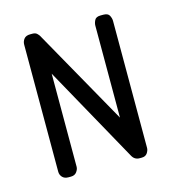

<svg xmlns="http://www.w3.org/2000/svg" viewBox="-71 -464 469 524"><g transform="rotate(-15 163.5 -202.0)"><path d="M261 0Q247 0 240 -13L89 -285V-22Q89 -15 83.5 -7.5Q78 0 67 0H60Q49 0 43 -6.5Q37 -13 37 -22V-381Q37 -390 42.5 -397Q48 -404 60 -404H67Q75 -404 79.5 -399.5Q84 -395 85 -393L238 -121V-381Q238 -388 242 -396Q246 -404 259 -404H267Q280 -404 284 -396Q288 -388 288 -381V-22Q288 -15 283 -7.5Q278 0 267 0Z"/></g></svg>

Font: Chathura
Style: ExtraBold
Weight: 800
Designer: Appaji Ambarisha Darbha
Foundry: Aditya Fonts
Version: Version 1.001 2016